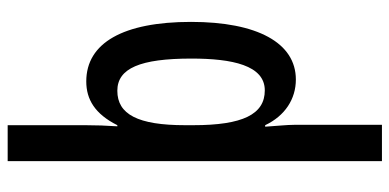

<svg xmlns="http://www.w3.org/2000/svg" viewBox="-284 -516 1040 513"><g transform="rotate(-90 236.5 -260.0)"><path d="M434 -270C434 -451 378 -550 275 -550C227 -550 188 -527 158 -467H155C157 -496 158 -524 158 -553V-760H62V240H159V6C159 -14 156 -40 154 -72H158C183 -19 228 10 280 10C378 10 434 -93 434 -270ZM336 -269C336 -160 318 -73 251 -73C187 -73 158 -132 158 -264V-286C158 -412 187 -467 250 -467C310 -467 336 -406 336 -269Z"/></g></svg>

Font: Noto Sans Myanmar ExtraCondensed Medium
Style: Regular
Weight: 500
Width: 2
Designer: Monotype Design Team
Foundry: Monotype Imaging Inc.
Version: Version 2.107